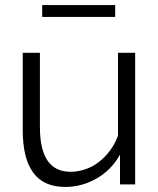

<svg xmlns="http://www.w3.org/2000/svg" viewBox="-20 -730 624 760"><path d="M147 -663V-710H436V-663ZM238 10Q153 10 111.5 -46.5Q70 -103 70 -215V-521H138V-227Q138 -50 259 -50Q289 -50 318 -60Q347 -70 371.5 -89Q396 -108 415.5 -134Q435 -160 447 -193V-521H515V0H455V-118Q421 -57 362.5 -23.5Q304 10 238 10Z"/></svg>

Font: IngvarSans
Style: Regular
Weight: 400
Version: Version 1.000